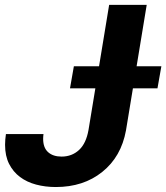

<svg xmlns="http://www.w3.org/2000/svg" viewBox="-45 -747 672 777"><path d="M180.8 9.9Q138.5 9.9 101.2 0Q63.9 -9.9 36 -30.7Q8.2 -51.5 -8.2 -83.8Q-24.5 -116.1 -24.5 -160.9Q-24.5 -171.2 -23.6 -182.2Q-22.7 -193.2 -21 -204.5H131Q130.3 -199.6 130 -194.8Q129.6 -190 129.6 -185.4Q129.6 -149.1 149.7 -131.2Q169.7 -113.3 204.2 -113.3Q245.7 -113.3 274.7 -139.9Q303.6 -166.5 313.2 -221.2L340.9 -389.6H238.3L253.9 -478.7H355.8L396.7 -727.3H548.7L507.8 -478.7H608L592.3 -389.6H492.9L464.8 -219.1Q445.3 -112.2 368.6 -51.1Q292.6 9.9 180.8 9.9Z"/></svg>

Font: Linik Sans
Style: Bold Italic
Weight: 700
Italic angle: 9°
Designer: Fonts by Rasmus Andersson / Changes by Cristiano Sobral with parts from Marc Monis
Foundry: rsms
Version: Version 3.020; ttfautohint (v1.6)